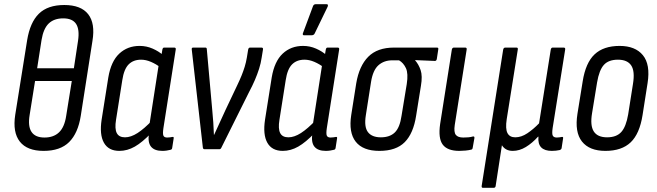

<svg xmlns="http://www.w3.org/2000/svg" viewBox="-20 -715 3149 920"><path d="M189 8Q110 8 75 -36.5Q40 -81 53 -165L110 -522Q124 -608 166.5 -649.5Q209 -691 288 -691Q368 -691 402.5 -647Q437 -603 423 -519L367 -160Q354 -77 311.5 -34.5Q269 8 189 8ZM193 -56Q237 -56 263 -81Q289 -106 297 -159L324 -327H148L122 -164Q113 -110 131 -83Q149 -56 193 -56ZM158 -388H334L354 -520Q362 -574 344.5 -600.5Q327 -627 283 -627Q239 -627 213.5 -602.5Q188 -578 179 -523Z M552 8Q500 8 478 -31Q456 -70 467 -142L499 -344Q512 -421 551.5 -458Q591 -495 649 -495Q682 -495 711.5 -482Q741 -469 761 -451L750 -391Q728 -408 703.5 -418.5Q679 -429 656 -429Q619 -429 596.5 -406.5Q574 -384 566 -331L536 -141Q529 -98 539.5 -77.5Q550 -57 579 -57Q607 -57 639 -77.5Q671 -98 711 -140L705 -78Q662 -33 626 -12.5Q590 8 552 8ZM758 8Q720 8 703.5 -12.5Q687 -33 694 -77L697 -98L695 -111L741 -408L751 -435L758 -477Q760 -487 766 -487H815Q824 -487 822 -477L763 -101Q759 -74 763 -65Q767 -56 781 -56Q788 -56 795 -57Q802 -58 807 -59Q814 -60 812 -51L805 -6Q804 2 796 3Q788 5 778.5 6.5Q769 8 758 8Z M960 0Q953 0 952 -8L899 -476Q897 -487 905 -487H964Q971 -487 971 -479L997 -188Q1000 -158 1002 -128.5Q1004 -99 1005 -69H1006Q1020 -99 1033.5 -129Q1047 -159 1061 -189L1117 -307Q1129 -332 1137.5 -353Q1146 -374 1152.5 -395Q1159 -416 1163 -440L1169 -477Q1171 -487 1178 -487H1233Q1242 -487 1240 -477L1234 -440Q1230 -412 1221.5 -385.5Q1213 -359 1201.5 -332Q1190 -305 1173 -273L1040 -6Q1037 0 1031 0Z M1335 8Q1283 8 1261 -31Q1239 -70 1250 -142L1282 -344Q1295 -421 1334.5 -458Q1374 -495 1432 -495Q1465 -495 1494.5 -482Q1524 -469 1544 -451L1533 -391Q1511 -408 1486.5 -418.5Q1462 -429 1439 -429Q1402 -429 1379.5 -406.5Q1357 -384 1349 -331L1319 -141Q1312 -98 1322.5 -77.5Q1333 -57 1362 -57Q1390 -57 1422 -77.5Q1454 -98 1494 -140L1488 -78Q1445 -33 1409 -12.5Q1373 8 1335 8ZM1541 8Q1503 8 1486.5 -12.5Q1470 -33 1477 -77L1480 -98L1478 -111L1524 -408L1534 -435L1541 -477Q1543 -487 1549 -487H1598Q1607 -487 1605 -477L1546 -101Q1542 -74 1546 -65Q1550 -56 1564 -56Q1571 -56 1578 -57Q1585 -58 1590 -59Q1597 -60 1595 -51L1588 -6Q1587 2 1579 3Q1571 5 1561.5 6.5Q1552 8 1541 8ZM1436 -546Q1432 -546 1431 -549.5Q1430 -553 1432 -557L1480 -686Q1482 -691 1485.5 -693Q1489 -695 1495 -695H1544Q1550 -695 1551 -691.5Q1552 -688 1550 -683L1488 -555Q1484 -546 1473 -546Z M1798 8Q1719 8 1684.5 -36Q1650 -80 1663 -164L1687 -316Q1701 -399 1744.5 -443Q1788 -487 1868 -487H2074Q2082 -487 2080 -478L2073 -432Q2071 -423 2064 -423L1969 -427V-426Q1986 -407 1995.5 -379Q2005 -351 1997 -304L1974 -161Q1961 -76 1919.5 -34Q1878 8 1798 8ZM1805 -57Q1848 -57 1872 -80.5Q1896 -104 1904 -160L1929 -312Q1937 -363 1925 -388.5Q1913 -414 1892 -426H1860Q1820 -426 1793.5 -402.5Q1767 -379 1758 -323L1733 -163Q1724 -107 1743 -82Q1762 -57 1805 -57Z M2181 8Q2124 8 2101.5 -22Q2079 -52 2089 -121L2145 -477Q2147 -487 2155 -487H2209Q2218 -487 2216 -477L2159 -116Q2154 -82 2164 -69Q2174 -56 2200 -56Q2212 -56 2224 -57Q2236 -58 2246 -61Q2255 -63 2253 -52L2245 -7Q2244 1 2238 2Q2226 5 2210.5 6.5Q2195 8 2181 8Z M2294 185Q2287 185 2288 176L2391 -477Q2393 -487 2401 -487H2455Q2463 -487 2461 -477L2408 -144Q2401 -98 2411.5 -77.5Q2422 -57 2449 -57Q2478 -57 2507 -76.5Q2536 -96 2563 -124L2619 -477Q2621 -487 2628 -487H2681Q2690 -487 2688 -477L2628 -101Q2624 -73 2629 -64.5Q2634 -56 2648 -56Q2654 -56 2661 -57Q2668 -58 2673 -59Q2680 -60 2678 -51L2671 -5Q2670 1 2662 4Q2653 6 2643.5 7Q2634 8 2624 8Q2590 8 2573.5 -8.5Q2557 -25 2560 -60H2558Q2530 -29 2499.5 -10.5Q2469 8 2437 8Q2419 8 2406 1Q2393 -6 2385 -19L2355 176Q2354 185 2345 185Z M2881 8Q2804 8 2768.5 -37Q2733 -82 2747 -170L2772 -325Q2786 -414 2829 -454.5Q2872 -495 2949 -495Q3024 -495 3060.5 -450.5Q3097 -406 3083 -317L3059 -164Q3045 -74 3002 -33Q2959 8 2881 8ZM2889 -57Q2934 -57 2957 -82.5Q2980 -108 2990 -167L3013 -313Q3023 -374 3004.5 -401.5Q2986 -429 2941 -429Q2896 -429 2873.5 -404Q2851 -379 2841 -320L2817 -173Q2807 -114 2825 -85.5Q2843 -57 2889 -57Z"/></svg>

Font: Sofia Sans Condensed
Style: Italic
Weight: 400
Italic angle: -9°
Designer: Botio Nikoltchev, Ani Petrova
Foundry: lettersoup
Version: Version 4.101